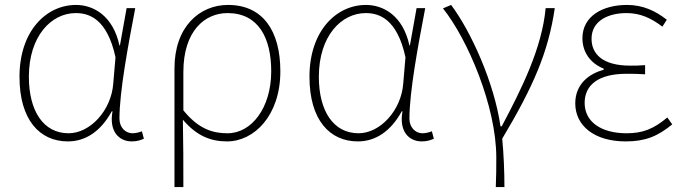

<svg xmlns="http://www.w3.org/2000/svg" viewBox="-20 -560 2766 778"><path d="M255 13C328 13 389 -29 433 -109H436C421 -29 461 13 514 13C537 13 552 7 563 2L555 -28C545 -24 530 -20 517 -20C488 -20 464 -44 464 -79C464 -188 499 -375 528 -527H493L466 -376H464C438 -496 359 -540 288 -540C167 -540 59 -434 59 -249C59 -74 141 13 255 13ZM258 -20C156 -20 97 -110 97 -249C97 -414 188 -507 287 -507C340 -507 414 -485 448 -328L439 -222C431 -112 345 -20 258 -20Z M687 198H723C723 92 723 31 721 -75C777 -9 834 13 900 13C1010 13 1116 -92 1116 -271C1116 -434 1046 -540 904 -540C789 -540 687 -452 687 -283ZM902 -20C845 -20 786 -35 723 -113V-268C723 -435 810 -507 902 -507C1028 -507 1079 -405 1079 -271C1079 -124 1000 -20 902 -20Z M1430 13C1503 13 1564 -29 1608 -109H1611C1596 -29 1636 13 1689 13C1712 13 1727 7 1738 2L1730 -28C1720 -24 1705 -20 1692 -20C1663 -20 1639 -44 1639 -79C1639 -188 1674 -375 1703 -527H1668L1641 -376H1639C1613 -496 1534 -540 1463 -540C1342 -540 1234 -434 1234 -249C1234 -74 1316 13 1430 13ZM1433 -20C1331 -20 1272 -110 1272 -249C1272 -414 1363 -507 1462 -507C1515 -507 1589 -485 1623 -328L1614 -222C1606 -112 1520 -20 1433 -20Z M1989 198H2024C2024 136 2021 62 2015 2C2141 -209 2202 -349 2228 -527H2191C2176 -364 2093 -199 2013 -48H2008C1983 -224 1889 -432 1808 -540L1775 -526C1875 -401 1991 -129 1991 78C1991 125 1991 147 1989 198Z M2515 13C2594 13 2644 -7 2704 -56L2684 -84C2628 -37 2584 -20 2519 -20C2415 -20 2349 -67 2349 -143C2349 -217 2407 -261 2518 -261C2543 -261 2563 -261 2594 -259V-296C2567 -294 2554 -294 2534 -294C2422 -294 2377 -341 2377 -403C2377 -474 2442 -507 2519 -507C2574 -507 2618 -487 2664 -452L2682 -480C2636 -516 2585 -540 2521 -540C2421 -540 2340 -494 2340 -405C2340 -350 2371 -304 2426 -282V-277C2368 -262 2311 -220 2311 -141C2311 -51 2388 13 2515 13Z"/></svg>

Font: Noto Sans CJK JP Thin
Style: Regular
Weight: 250
Designer: Ryoko NISHIZUKA (kana & ideographs); Paul D. Hunt (Latin, Greek & Cyrillic); Wenlong ZHANG (bopomofo); Sandoll Communica
Foundry: Adobe Systems Incorporated
Version: Version 1.004;PS 1.004;hotconv 1.0.82;makeotf.lib2.5.63406